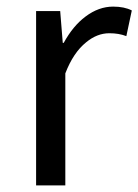

<svg xmlns="http://www.w3.org/2000/svg" viewBox="-20 -564 421 584"><path d="M89.8 0V-530.3H163.1L170.9 -433.6H173.8Q202.1 -485.4 240.2 -513.7Q280.3 -543.9 324.2 -543.9Q358.4 -543.9 380.9 -532.2L364.3 -454.1Q341.8 -462.9 312.5 -462.9Q275.4 -462.9 242.2 -435.5Q203.1 -404.3 178.7 -340.8V0Z"/></svg>

Font: Bpmf GenYo Gothic R
Style: R
Weight: 400
Foundry: But Ko
Version: Version 1.320